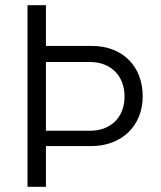

<svg xmlns="http://www.w3.org/2000/svg" viewBox="-20 -720 619 740"><path d="M334 -543H157V-700H86V0H157V-157H332C447 -157 530 -233 530 -349C530 -465 452 -543 334 -543ZM327 -216H157V-481H327C406 -481 460 -429 460 -348C460 -267 406 -216 327 -216Z"/></svg>

Font: Arthouse Owned
Style: Regular
Weight: 400
Designer: Jeremy Tribby
Foundry: Tribby Type
Version: Version 1.000;PS 001.000;hotconv 1.0.88;makeotf.lib2.5.64775